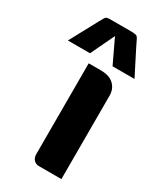

<svg xmlns="http://www.w3.org/2000/svg" viewBox="-254 -777 703 841"><g transform="rotate(30 97.5 -356.5)"><path d="M58 -499H119Q163 -499 185.5 -477.5Q208 -456 208 -422V0H94Q78 0 68 -11Q58 -22 58 -40ZM42 -713H150Q160 -713 165 -712Q170 -711 174 -710.5Q178 -710 181.5 -705.5Q185 -701 186.5 -698Q188 -695 193 -684.5Q198 -674 202 -666L266 -540H155L98 -660L41 -540H-71L5 -681Q19 -708 24 -710Q30 -713 42 -713Z"/></g></svg>

Font: Keania One
Style: Regular
Weight: 400
Designer: Julia Petretta
Foundry: Julia Petretta
Version: Version 1.003